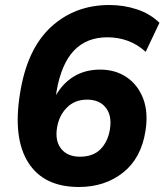

<svg xmlns="http://www.w3.org/2000/svg" viewBox="-20 -736 657 767"><path d="M295 11Q155 11 93 -86.5Q31 -184 60 -363Q88 -540 183.5 -628Q279 -716 417 -716Q475 -716 527.5 -698.5Q580 -681 617 -645L562 -529Q529 -559 490.5 -573Q452 -587 409 -587Q326 -587 275.5 -534Q225 -481 206 -372L204 -356Q231 -404 276 -431Q321 -458 380 -458Q441 -458 486 -427.5Q531 -397 552 -342Q573 -287 561 -212Q544 -104 471.5 -46.5Q399 11 295 11ZM299 -110Q352 -110 381.5 -140Q411 -170 419 -219Q428 -274 402.5 -306Q377 -338 328 -338Q279 -338 247.5 -306.5Q216 -275 208 -227Q199 -173 224.5 -141.5Q250 -110 299 -110Z"/></svg>

Font: Winston
Style: Bold Italic
Weight: 700
Italic angle: -9°
Designer: Original fonts by Vernon Adams / Changes by Cristiano Sobral
Foundry: Original fonts by Vernon Adams / Changes by Cristiano Sobral
Version: Version 2.503;July 17, 2020;FontCreator 13.0.0.2655 64-bit